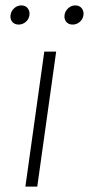

<svg xmlns="http://www.w3.org/2000/svg" viewBox="-20 -691 329 711"><path d="M144 -500H188L118 0H74ZM49 -600Q34 -600 25.5 -610Q17 -620 19 -635Q21 -650 32.5 -660.5Q44 -671 59 -671Q74 -671 82.5 -660.5Q91 -650 89 -635Q87 -620 75.5 -610Q64 -600 49 -600ZM249 -600Q234 -600 225.5 -610Q217 -620 219 -635Q221 -650 232.5 -660.5Q244 -671 259 -671Q274 -671 282.5 -660.5Q291 -650 289 -635Q287 -620 275.5 -610Q264 -600 249 -600Z"/></svg>

Font: Retni Sans Light
Style: Italic
Weight: 300
Italic angle: -8°
Designer: Vitaly Kuzmin
Foundry: ParaType Ltd.
Version: Version 1.00;June 10, 2019;FontCreator 11.5.0.2425 64-bit; t